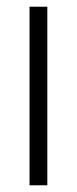

<svg xmlns="http://www.w3.org/2000/svg" viewBox="-20 -552 229 572"><path d="M121 0V-532H68V0Z"/></svg>

Font: Noto Sans Khmer UI ExtraCondensed Light
Style: Regular
Weight: 300
Width: 2
Designer: Danh Hong and the Monotype Design Team
Foundry: Monotype Imaging Inc.
Version: Version 2.002